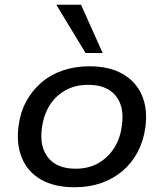

<svg xmlns="http://www.w3.org/2000/svg" viewBox="-20 -779 689 808"><path d="M294 9Q209 9 153 -23Q97 -55 72.5 -113.5Q48 -172 58 -248Q65 -305 90 -351.5Q115 -398 154 -431.5Q193 -465 244.5 -482.5Q296 -500 356 -500Q440 -500 496 -468Q552 -436 577 -378.5Q602 -321 592 -244Q584 -186 559.5 -139.5Q535 -93 495.5 -59.5Q456 -26 405.5 -8.5Q355 9 294 9ZM298 -69Q353 -69 394 -92.5Q435 -116 461 -157Q487 -198 493 -253Q504 -331 466.5 -376.5Q429 -422 351 -422Q297 -422 255.5 -399Q214 -376 188.5 -335Q163 -294 156 -238Q146 -160 183.5 -114.5Q221 -69 298 -69ZM340 -556 217 -759H321L412 -556Z"/></svg>

Font: Nunito Sans 10pt SemiExpanded Medium
Style: Italic
Weight: 500
Width: 6
Italic angle: -9°
Designer: Vernon Adams
Foundry: Vernon Adams
Version: Version 3.101;gftools[0.9.27]